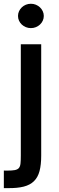

<svg xmlns="http://www.w3.org/2000/svg" viewBox="-37 -776 306 1000"><path d="M0 112.6Q25.6 112.6 40 109.9Q54.3 107.2 61.3 99.1Q68.2 90.9 69.8 75.3Q71.4 59.7 71.4 34.1V-545.5H177.6V34.8Q177.6 82.4 168.9 115.1Q160.2 147.7 139.9 167.6Q119.7 187.5 86.3 196Q52.9 204.5 3.6 203.8H-17V112.2Q-12.1 112.6 -8.3 112.6Q-4.6 112.6 0 112.6ZM123.9 -756.4Q137.8 -756.4 149.9 -751.4Q161.9 -746.4 171.2 -737.7Q180.4 -729 185.7 -717.5Q191.1 -706 191.1 -692.8Q191.1 -679.7 185.7 -668.1Q180.4 -656.6 171.2 -648.1Q161.9 -639.6 149.9 -634.6Q137.8 -629.6 123.9 -629.6Q110.1 -629.6 97.8 -634.6Q85.6 -639.6 76.5 -648.1Q67.5 -656.6 62.1 -668.1Q56.8 -679.7 56.8 -692.8Q56.8 -706 62.1 -717.5Q67.5 -729 76.5 -737.7Q85.6 -746.4 97.8 -751.4Q110.1 -756.4 123.9 -756.4Z"/></svg>

Font: Cannonade Med
Style: Regular
Weight: 500
Designer: Rasmus Andersson
Foundry: rsms
Version: Version 3.012;git-f93a4a705